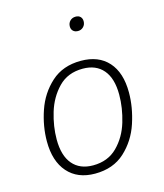

<svg xmlns="http://www.w3.org/2000/svg" viewBox="-113 -829 791 925"><g transform="rotate(-15 283.0 -366.5)"><path d="M62 -199Q62 -274 88 -350.5Q114 -427 172 -479.5Q230 -532 320 -532Q408 -532 456.5 -478Q505 -424 505 -325Q505 -251 479.5 -173.5Q454 -96 396 -42.5Q338 11 247 11Q160 11 111 -44.5Q62 -100 62 -199ZM457 -327Q457 -408 421 -450.5Q385 -493 319 -493Q244 -493 197.5 -445Q151 -397 130.5 -329Q110 -261 110 -196Q110 -115 146 -72.5Q182 -30 248 -30Q322 -30 369 -77Q416 -124 436.5 -192.5Q457 -261 457 -327ZM312 -705Q312 -722 323 -733Q334 -744 351 -744Q366 -744 374.5 -735.5Q383 -727 383 -713Q383 -696 372 -685Q361 -674 345 -674Q330 -674 321 -682.5Q312 -691 312 -705Z"/></g></svg>

Font: Fira Sans ExtraLight
Style: Italic
Weight: 275
Italic angle: -8°
Designer: Carrois Corporate & Edenspiekermann AG
Foundry: Carrois Corporate GbR & Edenspiekermann AG
Version: Version 4.203